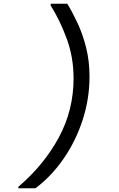

<svg xmlns="http://www.w3.org/2000/svg" viewBox="-20 -831 640 1036"><path d="M78 185 80 176Q218 58 297.5 -89.5Q377 -237 377 -408Q377 -521 340.5 -621Q304 -721 253 -802L254 -811H343Q370 -767 398 -707.5Q426 -648 444.5 -575Q463 -502 463 -418Q463 -298 426 -184Q389 -70 323 25.5Q257 121 171 185Z"/></svg>

Font: DM Mono
Style: Italic
Weight: 400
Italic angle: -10°
Designer: Colophon Foundry
Foundry: Colophon Foundry
Version: Version 1.000; ttfautohint (v1.8.2.53-6de2)